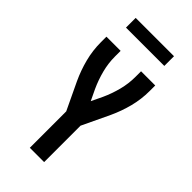

<svg xmlns="http://www.w3.org/2000/svg" viewBox="-281 -993 1063 1063"><g transform="rotate(45 250.0 -461.5)"><path d="M194 0V-285L118 -445Q91 -503 75 -565Q59 -627 59 -691V-735H170V-691Q170 -638 183.5 -586Q197 -534 219 -486L250 -421L281 -486Q303 -534 316.5 -586Q330 -638 330 -691V-735H441V-691Q441 -627 425 -565Q409 -503 382 -445L306 -285V0ZM100 -847V-923H400V-847Z"/></g></svg>

Font: Iosevka Curly
Style: Bold
Weight: 700
Monospace: yes
Designer: Belleve Invis
Foundry: Belleve Invis
Version: Version 22.1.2; ttfautohint (v1.8.4)